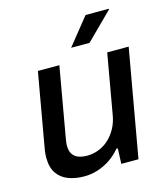

<svg xmlns="http://www.w3.org/2000/svg" viewBox="-110 -809 792 907"><g transform="rotate(-15 286.0 -355.5)"><path d="M190 12Q148 12 113.5 -1Q79 -14 59 -43Q39 -72 39 -120Q39 -136 41.5 -153.5Q44 -171 48 -191L107 -526H212L154 -196Q152 -183 150 -171.5Q148 -160 148 -150Q148 -123 158.5 -107.5Q169 -92 187.5 -85.5Q206 -79 229 -79Q257 -79 284 -89Q311 -99 333.5 -119Q356 -139 372.5 -168.5Q389 -198 395 -236L446 -526H551L458 0H374L377 -75H370Q348 -48 319 -28.5Q290 -9 257.5 1.5Q225 12 190 12ZM287 -591 393 -723H507V-720L377 -591Z"/></g></svg>

Font: Archivo SemiBold Medium
Style: Italic
Weight: 500
Italic angle: -10°
Version: Version 2.001